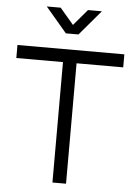

<svg xmlns="http://www.w3.org/2000/svg" viewBox="-61 -986 720 1032"><g transform="rotate(5 298.5 -470.0)"><path d="M149 -940H224L297.7 -853.3L371.3 -940H446.3L331.7 -805H263.7ZM261.7 0V-649.7H10V-720H586.7V-649.7H335V0Z"/></g></svg>

Font: Manrope ExtraLight
Style: Regular
Weight: 200
Designer: Mikhail Sharanda
Foundry: Mikhail Sharanda
Version: Version 4.505